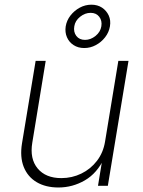

<svg xmlns="http://www.w3.org/2000/svg" viewBox="-20 -812 627 839"><path d="M235.4 7.3Q179.7 7.3 140.4 -15.9Q101.1 -39.1 83.7 -82.5Q66.4 -126 76.2 -186L135.7 -545.9H179.7L121.1 -188.5Q109.4 -118.2 144.5 -75.9Q179.7 -33.7 248 -33.7Q294.9 -33.7 335.4 -53.5Q376 -73.2 403.6 -109.1Q431.2 -145 439 -192.9L497.1 -545.9H541.5L451.2 0H408.2L428.2 -122.1H436Q404.8 -55.2 350.8 -23.9Q296.9 7.3 235.4 7.3ZM348.1 -602.1Q321.3 -602.1 301.5 -615Q281.7 -627.9 272.5 -649.4Q263.2 -670.9 267.1 -696.8Q271.5 -723.1 288.1 -744.4Q304.7 -765.6 328.6 -778.6Q352.5 -791.5 379.4 -791.5Q406.2 -791.5 425.8 -778.6Q445.3 -765.6 455.1 -744.4Q464.8 -723.1 460.4 -696.8Q456.1 -670.9 439.5 -649.4Q422.9 -627.9 398.9 -615Q375 -602.1 348.1 -602.1ZM351.6 -637.7Q376 -637.7 397.5 -655Q418.9 -672.4 422.9 -697.3Q426.8 -721.7 413.6 -738.8Q400.4 -755.9 376 -755.9Q351.6 -755.9 330.1 -738.8Q308.6 -721.7 304.7 -697.3Q300.3 -672.4 313.5 -655Q326.7 -637.7 351.6 -637.7Z"/></svg>

Font: Inter ExtraLight
Style: Italic
Weight: 250
Italic angle: -9.3988°
Designer: Rasmus Andersson
Foundry: rsms
Version: Version 4.001;git-66647c0bb